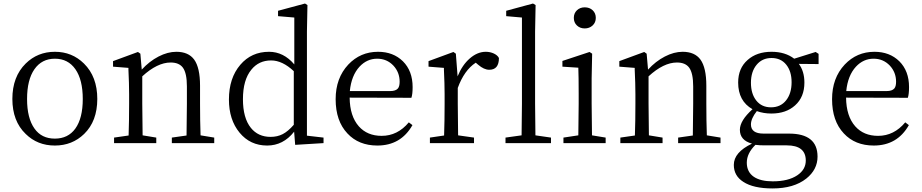

<svg xmlns="http://www.w3.org/2000/svg" viewBox="-20 -808 5204 1084"><path d="M125 -51.8Q49.8 -124 49.8 -249.5Q49.8 -375 125 -449.2Q192.4 -515.6 290 -515.6Q386.7 -515.6 454.1 -449.2Q529.3 -375 529.3 -249.5Q529.3 -124 455.1 -51.8Q387.7 13.7 289.6 13.7Q191.4 13.7 125 -51.8ZM405.3 -82Q447.3 -140.6 447.3 -249Q447.3 -357.4 405.8 -417Q364.3 -476.6 290 -476.6Q215.8 -476.6 174.3 -417Q132.8 -357.4 132.8 -249Q132.8 -140.6 174.8 -82Q214.8 -25.4 289.6 -25.4Q364.3 -25.4 405.3 -82Z M624 0V-31.2L706.1 -43Q709 -125 709 -222.7V-276.4Q709 -334 705.1 -415Q705.1 -421.9 705.1 -424.8L618.2 -431.6V-462.9L758.8 -514.6L772.5 -504.9L780.3 -415Q823.2 -461.9 875 -488.8Q926.8 -515.6 975.6 -515.6Q1043.9 -515.6 1076.2 -471.7Q1109.4 -425.8 1109.4 -324.2V-222.7Q1109.4 -125 1112.3 -43.9L1189.5 -31.2V0H950.2V-31.2L1033.2 -43Q1035.2 -150.4 1035.2 -222.7V-320.3Q1035.2 -394.5 1012.7 -425.8Q991.2 -455.1 943.4 -455.1Q868.2 -455.1 783.2 -377V-222.7Q783.2 -151.4 785.2 -43.9L862.3 -31.2V0Z M1488.3 13.7Q1392.6 13.7 1332.5 -59.1Q1272.5 -131.8 1272.5 -246.1Q1272.5 -367.2 1336.9 -442.4Q1399.4 -515.6 1499 -515.6Q1581.1 -515.6 1641.6 -444.3V-709L1549.8 -716.8V-747.1L1702.1 -788.1L1715.8 -779.3L1712.9 -629.9V-42L1806.6 -31.2V0L1646.5 9.8L1640.6 -64.5Q1579.1 13.7 1488.3 13.7ZM1507.8 -35.2Q1545.9 -35.2 1576.2 -50.8Q1606.4 -66.4 1638.7 -103.5V-406.2Q1574.2 -466.8 1510.7 -466.8Q1441.4 -466.8 1399.4 -415Q1351.6 -357.4 1351.6 -248Q1351.6 -141.6 1396.5 -85.9Q1437.5 -35.2 1507.8 -35.2Z M2110.4 13.7Q2004.9 13.7 1941.4 -54.7Q1875 -125 1875 -248Q1875 -367.2 1946.3 -443.4Q2014.6 -515.6 2114.3 -515.6Q2200.2 -515.6 2254.9 -461.9Q2309.6 -407.2 2309.6 -316.4Q2309.6 -276.4 2302.7 -255.9L1954.1 -256.8Q1955.1 -152.3 2005.9 -94.7Q2053.7 -41 2134.8 -41Q2224.6 -41 2288.1 -117.2L2308.6 -101.6Q2243.2 13.7 2110.4 13.7ZM1955.1 -293.9H2183.6Q2213.9 -293.9 2226.6 -308.6Q2236.3 -320.3 2236.3 -346.7Q2236.3 -399.4 2201.2 -437.5Q2164.1 -476.6 2109.4 -476.6Q2051.8 -476.6 2009.8 -431.6Q1963.9 -381.8 1955.1 -293.9Z M2407.2 0V-31.2L2487.3 -43Q2490.2 -125 2490.2 -222.7V-276.4Q2490.2 -334 2486.3 -414.1Q2486.3 -420.9 2486.3 -424.8L2399.4 -431.6V-462.9L2540 -514.6L2553.7 -504.9L2563.5 -377Q2589.8 -441.4 2632.8 -478.5Q2675.8 -515.6 2722.7 -515.6Q2747.1 -515.6 2768.1 -505.9Q2789.1 -496.1 2796.9 -480.5Q2796.9 -414.1 2742.2 -414.1Q2712.9 -414.1 2679.7 -442.4L2666 -454.1Q2600.6 -411.1 2564.5 -311.5V-222.7Q2564.5 -153.3 2566.4 -43.9L2656.2 -31.2V0Z M2834 0V-31.2L2924.8 -43.9Q2926.8 -159.2 2926.8 -222.7V-709L2837.9 -716.8V-747.1L2989.3 -788.1L3003.9 -779.3L3001 -628.9V-222.7Q3001 -159.2 3002.9 -43.9L3090.8 -31.2V0Z M3161.1 0V-31.2L3245.1 -43.9Q3247.1 -151.4 3247.1 -222.7V-277.3Q3247.1 -377 3245.1 -425.8L3155.3 -431.6V-463.9L3308.6 -514.6L3323.2 -504.9L3320.3 -366.2V-222.7Q3320.3 -151.4 3322.3 -43.9L3399.4 -31.2V0ZM3281.2 -766.6Q3308.6 -766.6 3326.2 -750Q3343.8 -733.4 3343.8 -707Q3343.8 -680.7 3325.7 -664.1Q3307.6 -647.5 3281.2 -647.5Q3254.9 -647.5 3237.3 -664.1Q3219.7 -680.7 3219.7 -707Q3219.7 -733.4 3237.3 -750Q3254.9 -766.6 3281.2 -766.6Z M3482.4 0V-31.2L3564.5 -43Q3567.4 -125 3567.4 -222.7V-276.4Q3567.4 -334 3563.5 -415Q3563.5 -421.9 3563.5 -424.8L3476.6 -431.6V-462.9L3617.2 -514.6L3630.9 -504.9L3638.7 -415Q3681.6 -461.9 3733.4 -488.8Q3785.2 -515.6 3834 -515.6Q3902.3 -515.6 3934.6 -471.7Q3967.8 -425.8 3967.8 -324.2V-222.7Q3967.8 -125 3970.7 -43.9L4047.9 -31.2V0H3808.6V-31.2L3891.6 -43Q3893.6 -150.4 3893.6 -222.7V-320.3Q3893.6 -394.5 3871.1 -425.8Q3849.6 -455.1 3801.8 -455.1Q3726.6 -455.1 3641.6 -377V-222.7Q3641.6 -151.4 3643.6 -43.9L3720.7 -31.2V0Z M4341.8 255.9Q4233.4 255.9 4176.8 218.8Q4123 184.6 4123 123Q4123 51.8 4225.6 2.9Q4157.2 -15.6 4157.2 -75.2Q4157.2 -127 4228.5 -191.4Q4147.5 -237.3 4147.5 -341.8Q4147.5 -422.9 4201.2 -469.7Q4252.9 -515.6 4335.9 -515.6Q4413.1 -515.6 4463.9 -476.6L4585 -514.6L4601.6 -503.9V-446.3L4490.2 -447.3Q4521.5 -405.3 4521.5 -341.8Q4521.5 -259.8 4468.8 -212.9Q4418 -167 4335 -167Q4291 -167 4252.9 -180.7Q4219.7 -138.7 4219.7 -105.5Q4219.7 -53.7 4291 -53.7H4434.6Q4595.7 -53.7 4595.7 76.2Q4595.7 149.4 4532.2 200.2Q4461.9 255.9 4341.8 255.9ZM4342.8 215.8Q4430.7 215.8 4481.4 181.6Q4529.3 149.4 4529.3 98.6Q4529.3 12.7 4421.9 12.7H4296.9Q4268.6 12.7 4245.1 9.8Q4196.3 57.6 4196.3 110.4Q4196.3 163.1 4236.3 190.4Q4274.4 215.8 4342.8 215.8ZM4333 -202.1Q4386.7 -202.1 4418 -241.2Q4449.2 -280.3 4449.2 -343.8Q4449.2 -405.3 4418.9 -442.9Q4388.7 -480.5 4335.9 -480.5Q4283.2 -480.5 4251.5 -441.9Q4219.7 -403.3 4219.7 -340.8Q4219.7 -278.3 4250 -240.2Q4280.3 -202.1 4333 -202.1Z M4913.1 13.7Q4807.6 13.7 4744.1 -54.7Q4677.7 -125 4677.7 -248Q4677.7 -367.2 4749 -443.4Q4817.4 -515.6 4917 -515.6Q5002.9 -515.6 5057.6 -461.9Q5112.3 -407.2 5112.3 -316.4Q5112.3 -276.4 5105.5 -255.9L4756.8 -256.8Q4757.8 -152.3 4808.6 -94.7Q4856.4 -41 4937.5 -41Q5027.3 -41 5090.8 -117.2L5111.3 -101.6Q5045.9 13.7 4913.1 13.7ZM4757.8 -293.9H4986.3Q5016.6 -293.9 5029.3 -308.6Q5039.1 -320.3 5039.1 -346.7Q5039.1 -399.4 5003.9 -437.5Q4966.8 -476.6 4912.1 -476.6Q4854.5 -476.6 4812.5 -431.6Q4766.6 -381.8 4757.8 -293.9Z"/></svg>

Font: Bpmf GenYo Min R
Style: R
Weight: 400
Foundry: But Ko
Version: Version 1.320